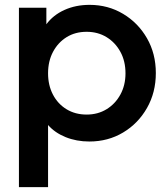

<svg xmlns="http://www.w3.org/2000/svg" viewBox="-20 -571 689 791"><path d="M58 200V-539H171V-471Q199 -509 245.5 -530Q292 -551 349 -551Q425 -551 487 -514Q549 -477 585.5 -413.5Q622 -350 622 -270Q622 -190 585.5 -126Q549 -62 487 -25Q425 12 348 12Q295 12 250.5 -6Q206 -24 178 -56V200ZM337 -99Q383 -99 419 -121Q455 -143 476 -181.5Q497 -220 497 -269Q497 -319 476 -357.5Q455 -396 419 -418Q383 -440 337 -440Q290 -440 254.5 -418Q219 -396 198.5 -357.5Q178 -319 178 -269Q178 -220 198 -181.5Q218 -143 254 -121Q290 -99 337 -99Z"/></svg>

Font: Plus Jakarta Display Medium
Style: Regular
Weight: 500
Designer: Gumpita Rahayu
Foundry: Tokotype Studio
Version: Version 1.000